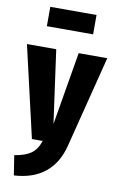

<svg xmlns="http://www.w3.org/2000/svg" viewBox="-116 -823 680 1104"><g transform="rotate(10 224.5 -271.5)"><path d="M324 0Q298 105 228 161.5Q158 218 47 224L29 109Q92 99 125.5 75Q159 51 176 0H113L-10 -533H161L220 -107L292 -533H459ZM85 -654V-767H355V-654Z"/></g></svg>

Font: Fira Sans Compressed ExtraBold
Style: Regular
Weight: 800
Width: 1
Designer: bBox Type GmbH & Carrois Corporate GbR & Edenspiekermann AG
Foundry: bBox Type GmbH & Carrois Corporate GbR & Edenspiekermann AG
Version: Version 4.301